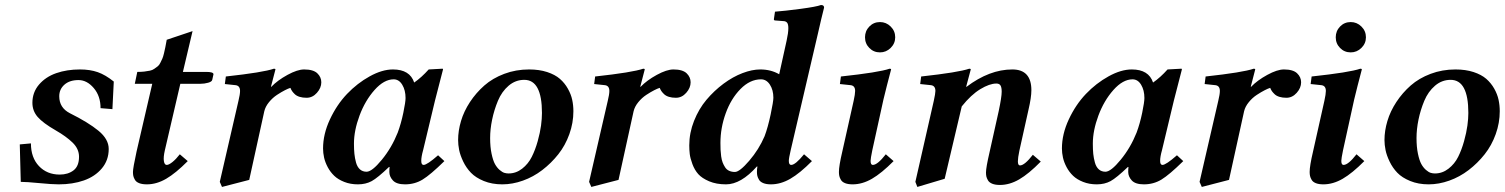

<svg xmlns="http://www.w3.org/2000/svg" viewBox="-20 -718 5941 758"><path d="M211.9 9.8Q185.5 9.8 135.3 4.9Q85 0 62 0L58.1 -147.9L102.1 -151.9Q102.1 -95.7 133.8 -62.3Q165.5 -28.8 215.8 -28.8Q248.5 -28.8 270.3 -45.4Q292 -62 292 -99.1Q292 -130.4 266.6 -155Q241.2 -179.7 200.2 -203.1Q149.4 -232.4 128.7 -256.3Q107.9 -280.3 107.9 -312Q107.9 -353.5 134 -384Q160.2 -414.6 202.1 -429.2Q244.1 -443.8 295.9 -443.8Q335.4 -443.8 366 -433.1Q396.5 -422.4 429.2 -396L423.8 -287.1L377 -291Q377 -338.9 350.1 -370.4Q323.2 -401.9 290 -401.9Q254.9 -401.9 234.4 -383.8Q213.9 -365.7 213.9 -337.9Q213.9 -292.5 255.9 -271Q328.6 -234.9 368.9 -201.7Q409.2 -168.5 409.2 -129.9Q409.2 -85.4 382.1 -53.2Q355 -21 311 -5.6Q267.1 9.8 211.9 9.8Z M519 -119.1 581.1 -387.2H512.2L522 -434.1Q537.6 -434.1 549.8 -435.5Q562 -437 571.8 -439Q581.5 -440.9 589.1 -446.3Q596.7 -451.7 602.5 -456.1Q608.4 -460.4 613 -470Q617.7 -479.5 620.8 -486.3Q624 -493.2 627.4 -507.6Q630.9 -522 632.8 -532Q634.8 -542 638.2 -561L740.2 -595.2L702.1 -434.1H794.9Q822.8 -434.1 822.8 -424.8L817.9 -402.8Q816.4 -395.5 801.8 -391.4Q787.1 -387.2 771 -387.2H691.9L630.9 -125Q624.5 -97.2 627 -82Q629.4 -66.9 638.2 -66.9Q646.5 -66.9 660.6 -78.1Q674.8 -89.4 689.9 -108.9L721.2 -82Q673.8 -34.2 636 -12.2Q598.1 9.8 560.1 9.8Q541.5 9.8 529.5 5.1Q517.6 0.5 512.7 -8.1Q507.8 -16.6 506.3 -23.4Q504.9 -30.3 504.9 -39.1Q504.9 -54.2 519 -119.1Z M1050.8 -375Q1075.7 -400.9 1115 -422.4Q1154.3 -443.8 1180.7 -443.8Q1216.8 -443.8 1232.7 -428.7Q1248.5 -413.6 1248.5 -393.1Q1248.5 -371.1 1231.2 -351.6Q1213.9 -332 1190.4 -332Q1174.8 -332 1162.8 -335.7Q1150.9 -339.4 1143.8 -346.2Q1136.7 -353 1133.1 -358.4Q1129.4 -363.8 1126.5 -371.1Q1118.2 -368.7 1104.7 -361.8Q1091.3 -355 1073.7 -343.5Q1056.2 -332 1042 -314.7Q1027.8 -297.4 1023.4 -278.8L963.9 -7.8L856.4 20L847.7 0L921.4 -319.8Q927.7 -345.7 927.7 -358.9Q927.7 -379.9 909.7 -381.8L867.7 -386.2L871.6 -416Q1019 -432.1 1061.5 -446.8Q1067.4 -446.8 1067.4 -443.8L1049.8 -376Z M1550.3 -194.8Q1563.5 -230.5 1572.3 -272.9Q1581.1 -315.4 1581.1 -331.1Q1581.1 -361.8 1568.1 -383.3Q1555.2 -404.8 1534.2 -404.8Q1496.1 -404.8 1458.7 -362.8Q1421.4 -320.8 1399.4 -261.7Q1377.4 -202.6 1377.4 -150.9Q1377.4 -127.4 1379.2 -110.4Q1380.9 -93.3 1385.7 -75.9Q1390.6 -58.6 1401.1 -49.3Q1411.6 -40 1427.2 -40Q1448.7 -40 1487.5 -87.4Q1526.4 -134.8 1550.3 -194.8ZM1517.1 -39.1Q1517.1 -51.8 1518.1 -58.1L1516.1 -59.1Q1470.7 -15.6 1447.3 -2.9Q1423.8 9.8 1393.1 9.8Q1363.3 9.8 1339.1 0.2Q1314.9 -9.3 1299.6 -23.9Q1284.2 -38.6 1273.9 -57.9Q1263.7 -77.1 1259.5 -95.7Q1255.4 -114.3 1255.4 -131.8Q1255.4 -188.5 1282.5 -246.6Q1309.6 -304.7 1350.1 -347.2Q1390.6 -389.6 1439.7 -416.7Q1488.8 -443.8 1531.2 -443.8Q1598.1 -443.8 1615.2 -392.1Q1644.5 -412.6 1672.4 -443.8L1727.1 -446.8Q1729 -446.8 1729 -443.8L1697.3 -320.8L1650.4 -125Q1643.1 -99.1 1643.1 -83Q1643.1 -66.9 1652.3 -66.9Q1666 -66.9 1709.5 -105L1734.4 -82Q1679.2 -27.8 1648.2 -9Q1617.2 9.8 1579.1 9.8Q1545.4 9.8 1531.2 -5.6Q1517.1 -21 1517.1 -39.1Z M1987.8 -33.2Q2017.1 -33.2 2041.3 -52Q2065.4 -70.8 2079.3 -98.6Q2093.3 -126.5 2102.8 -160.6Q2112.3 -194.8 2116 -222.4Q2119.6 -250 2119.6 -272Q2119.6 -402.8 2049.8 -402.8Q2015.1 -402.8 1988 -379.6Q1960.9 -356.4 1945.8 -320.1Q1930.7 -283.7 1922.9 -245.8Q1915 -208 1915 -172.9Q1915 -137.7 1920.7 -111.1Q1926.3 -84.5 1934.1 -70.3Q1941.9 -56.2 1952.4 -47.1Q1962.9 -38.1 1971.2 -35.6Q1979.5 -33.2 1987.8 -33.2ZM1788.6 -165Q1788.6 -201.7 1800 -240.2Q1811.5 -278.8 1835.4 -315.2Q1859.4 -351.6 1892.1 -380.4Q1924.8 -409.2 1970.7 -426.5Q2016.6 -443.8 2068.8 -443.8Q2108.9 -443.8 2140.1 -433.6Q2171.4 -423.3 2190.4 -406.7Q2209.5 -390.1 2221.9 -367.9Q2234.4 -345.7 2239 -324Q2243.7 -302.2 2243.7 -278.8Q2243.7 -232.9 2227.8 -188.5Q2211.9 -144 2184.1 -108.9Q2156.2 -73.7 2120.8 -46.6Q2085.4 -19.5 2044.4 -4.9Q2003.4 9.8 1962.9 9.8Q1922.4 9.8 1890.1 -3.4Q1857.9 -16.6 1839.4 -35.9Q1820.8 -55.2 1808.8 -80.1Q1796.9 -105 1792.7 -125.7Q1788.6 -146.5 1788.6 -165Z M2508.8 -375Q2533.7 -400.9 2573 -422.4Q2612.3 -443.8 2638.7 -443.8Q2674.8 -443.8 2690.7 -428.7Q2706.5 -413.6 2706.5 -393.1Q2706.5 -371.1 2689.2 -351.6Q2671.9 -332 2648.4 -332Q2632.8 -332 2620.8 -335.7Q2608.9 -339.4 2601.8 -346.2Q2594.7 -353 2591.1 -358.4Q2587.4 -363.8 2584.5 -371.1Q2576.2 -368.7 2562.7 -361.8Q2549.3 -355 2531.7 -343.5Q2514.2 -332 2500 -314.7Q2485.8 -297.4 2481.4 -278.8L2421.9 -7.8L2314.5 20L2305.7 0L2379.4 -319.8Q2385.7 -345.7 2385.7 -358.9Q2385.7 -379.9 2367.7 -381.8L2325.7 -386.2L2329.6 -416Q2477.1 -432.1 2519.5 -446.8Q2525.4 -446.8 2525.4 -443.8L2507.8 -376Z M3033.2 -332Q3033.2 -362.8 3019.5 -383.8Q3005.9 -404.8 2984.4 -404.8Q2940.9 -404.8 2903.3 -366.5Q2865.7 -328.1 2845 -270.5Q2824.2 -212.9 2824.2 -153.8Q2824.2 -138.2 2824.7 -126.7Q2825.2 -115.2 2827.1 -100.8Q2829.1 -86.4 2833 -76.4Q2836.9 -66.4 2842.8 -57.4Q2848.6 -48.3 2858.6 -43.7Q2868.7 -39.1 2881.3 -39.1Q2899.9 -39.1 2938 -83.5Q2976.1 -127.9 2998.5 -180.2Q3011.7 -215.3 3022.5 -266.4Q3033.2 -317.4 3033.2 -332ZM3208.5 -583 3101.6 -125Q3094.2 -93.3 3094.2 -83Q3094.2 -66.9 3103.5 -66.9Q3120.1 -66.9 3154.3 -108.9L3185.5 -82Q3138.2 -34.2 3100.1 -12.2Q3062 9.8 3023.4 9.8Q3005.4 9.8 2993.4 4.9Q2981.4 0 2976.6 -8.3Q2971.7 -16.6 2970 -23.4Q2968.3 -30.3 2968.3 -39.1Q2968.3 -50.3 2970.2 -60.1L2968.3 -61Q2905.3 9.8 2846.2 9.8Q2808.1 9.8 2779.8 -2.2Q2751.5 -14.2 2736.8 -30.5Q2722.2 -46.9 2713.6 -70.1Q2705.1 -93.3 2703.1 -109.6Q2701.2 -126 2701.2 -144Q2701.2 -193.4 2720 -240.7Q2738.8 -288.1 2769 -324Q2799.3 -359.9 2836.4 -387.5Q2873.5 -415 2911.4 -429.4Q2949.2 -443.8 2981.4 -443.8Q3023.4 -443.8 3056.2 -424.8L3085.4 -557.1Q3092.3 -587.9 3092.3 -606.9Q3092.3 -622.6 3087.2 -628.7Q3082 -634.8 3071.3 -634.8L3040.5 -637.2Q3035.2 -637.2 3035.2 -642.1L3039.6 -671.9Q3078.6 -674.8 3140.9 -683.1Q3203.1 -691.4 3221.2 -698.2Q3233.4 -698.2 3233.4 -688Q3223.1 -647.9 3208.5 -583Z M3454.1 -630.9Q3478.5 -630.9 3496.3 -613.3Q3514.2 -595.7 3514.2 -570.8Q3514.2 -546.4 3496.3 -528.8Q3478.5 -511.2 3454.1 -511.2Q3429.2 -511.2 3412.1 -528.6Q3395 -545.9 3395 -570.8Q3395 -595.7 3412.1 -613.3Q3429.2 -630.9 3454.1 -630.9ZM3467.8 -325.2 3423.8 -125Q3417 -91.8 3417 -83Q3417 -66.9 3425.8 -66.9Q3444.3 -66.9 3477.1 -108.9L3507.8 -82Q3460.4 -34.2 3422.4 -12.2Q3384.3 9.8 3346.2 9.8Q3328.1 9.8 3316.4 5.1Q3304.7 0.5 3299.8 -8.1Q3294.9 -16.6 3293.5 -23.4Q3292 -30.3 3292 -39.1Q3292 -63 3305.2 -119.1L3350.1 -319.8Q3356 -346.7 3356 -358.9Q3356 -379.9 3337.9 -381.8L3295.9 -386.2L3299.8 -416Q3449.7 -432.1 3492.2 -446.8Q3498 -446.8 3498 -443.8Q3480 -376 3467.8 -325.2Z M3795.4 -375Q3886.2 -443.8 3976.6 -443.8Q4051.8 -443.8 4051.8 -361.8Q4051.8 -333.5 4040.5 -285.2L4004.4 -123Q3998.5 -94.7 3998.5 -81.1Q3998.5 -64.9 4006.8 -64.9Q4024.9 -64.9 4057.6 -106.9L4088.9 -80.1Q4041.5 -31.7 4003.7 -9.8Q3965.8 12.2 3927.7 12.2Q3909.2 12.2 3897.2 7.3Q3885.3 2.4 3880.4 -6.1Q3875.5 -14.6 3874 -21.5Q3872.6 -28.3 3872.6 -37.1Q3872.6 -56.6 3886.7 -117.2L3922.9 -279.8Q3934.6 -335 3934.6 -356Q3934.6 -373 3929.9 -380.6Q3925.3 -388.2 3913.6 -388.2Q3886.7 -388.2 3850.1 -366Q3813.5 -343.8 3776.9 -297.9L3709.5 -12.2L3601.6 20L3593.8 0L3666.5 -319.8Q3672.9 -349.1 3672.9 -358.9Q3672.9 -379.9 3654.8 -381.8L3612.8 -386.2L3616.7 -416Q3763.7 -432.1 3806.6 -446.8Q3812.5 -446.8 3812.5 -443.8L3794.4 -376Z M4467.3 -194.8Q4480.5 -230.5 4489.3 -272.9Q4498 -315.4 4498 -331.1Q4498 -361.8 4485.1 -383.3Q4472.2 -404.8 4451.2 -404.8Q4413.1 -404.8 4375.7 -362.8Q4338.4 -320.8 4316.4 -261.7Q4294.4 -202.6 4294.4 -150.9Q4294.4 -127.4 4296.1 -110.4Q4297.9 -93.3 4302.7 -75.9Q4307.6 -58.6 4318.1 -49.3Q4328.6 -40 4344.2 -40Q4365.7 -40 4404.5 -87.4Q4443.4 -134.8 4467.3 -194.8ZM4434.1 -39.1Q4434.1 -51.8 4435.1 -58.1L4433.1 -59.1Q4387.7 -15.6 4364.3 -2.9Q4340.8 9.8 4310.1 9.8Q4280.3 9.8 4256.1 0.2Q4231.9 -9.3 4216.6 -23.9Q4201.2 -38.6 4190.9 -57.9Q4180.7 -77.1 4176.5 -95.7Q4172.4 -114.3 4172.4 -131.8Q4172.4 -188.5 4199.5 -246.6Q4226.6 -304.7 4267.1 -347.2Q4307.6 -389.6 4356.7 -416.7Q4405.8 -443.8 4448.2 -443.8Q4515.1 -443.8 4532.2 -392.1Q4561.5 -412.6 4589.4 -443.8L4644 -446.8Q4646 -446.8 4646 -443.8L4614.3 -320.8L4567.4 -125Q4560.1 -99.1 4560.1 -83Q4560.1 -66.9 4569.3 -66.9Q4583 -66.9 4626.5 -105L4651.4 -82Q4596.2 -27.8 4565.2 -9Q4534.2 9.8 4496.1 9.8Q4462.4 9.8 4448.2 -5.6Q4434.1 -21 4434.1 -39.1Z M4918.9 -375Q4943.8 -400.9 4983.2 -422.4Q5022.5 -443.8 5048.8 -443.8Q5085 -443.8 5100.8 -428.7Q5116.7 -413.6 5116.7 -393.1Q5116.7 -371.1 5099.4 -351.6Q5082 -332 5058.6 -332Q5043 -332 5031 -335.7Q5019 -339.4 5012 -346.2Q5004.9 -353 5001.2 -358.4Q4997.6 -363.8 4994.6 -371.1Q4986.3 -368.7 4972.9 -361.8Q4959.5 -355 4941.9 -343.5Q4924.3 -332 4910.2 -314.7Q4896 -297.4 4891.6 -278.8L4832 -7.8L4724.6 20L4715.8 0L4789.6 -319.8Q4795.9 -345.7 4795.9 -358.9Q4795.9 -379.9 4777.8 -381.8L4735.8 -386.2L4739.7 -416Q4887.2 -432.1 4929.7 -446.8Q4935.5 -446.8 4935.5 -443.8L4918 -376Z M5312.5 -630.9Q5336.9 -630.9 5354.7 -613.3Q5372.6 -595.7 5372.6 -570.8Q5372.6 -546.4 5354.7 -528.8Q5336.9 -511.2 5312.5 -511.2Q5287.6 -511.2 5270.5 -528.6Q5253.4 -545.9 5253.4 -570.8Q5253.4 -595.7 5270.5 -613.3Q5287.6 -630.9 5312.5 -630.9ZM5326.2 -325.2 5282.2 -125Q5275.4 -91.8 5275.4 -83Q5275.4 -66.9 5284.2 -66.9Q5302.7 -66.9 5335.4 -108.9L5366.2 -82Q5318.8 -34.2 5280.8 -12.2Q5242.7 9.8 5204.6 9.8Q5186.5 9.8 5174.8 5.1Q5163.1 0.5 5158.2 -8.1Q5153.3 -16.6 5151.9 -23.4Q5150.4 -30.3 5150.4 -39.1Q5150.4 -63 5163.6 -119.1L5208.5 -319.8Q5214.4 -346.7 5214.4 -358.9Q5214.4 -379.9 5196.3 -381.8L5154.3 -386.2L5158.2 -416Q5308.1 -432.1 5350.6 -446.8Q5356.4 -446.8 5356.4 -443.8Q5338.4 -376 5326.2 -325.2Z M5645 -33.2Q5674.3 -33.2 5698.5 -52Q5722.7 -70.8 5736.6 -98.6Q5750.5 -126.5 5760 -160.6Q5769.5 -194.8 5773.2 -222.4Q5776.9 -250 5776.9 -272Q5776.9 -402.8 5707 -402.8Q5672.4 -402.8 5645.3 -379.6Q5618.2 -356.4 5603 -320.1Q5587.9 -283.7 5580.1 -245.8Q5572.3 -208 5572.3 -172.9Q5572.3 -137.7 5577.9 -111.1Q5583.5 -84.5 5591.3 -70.3Q5599.1 -56.2 5609.6 -47.1Q5620.1 -38.1 5628.4 -35.6Q5636.7 -33.2 5645 -33.2ZM5445.8 -165Q5445.8 -201.7 5457.3 -240.2Q5468.8 -278.8 5492.7 -315.2Q5516.6 -351.6 5549.3 -380.4Q5582 -409.2 5627.9 -426.5Q5673.8 -443.8 5726.1 -443.8Q5766.1 -443.8 5797.4 -433.6Q5828.6 -423.3 5847.7 -406.7Q5866.7 -390.1 5879.2 -367.9Q5891.6 -345.7 5896.2 -324Q5900.9 -302.2 5900.9 -278.8Q5900.9 -232.9 5885 -188.5Q5869.1 -144 5841.3 -108.9Q5813.5 -73.7 5778.1 -46.6Q5742.7 -19.5 5701.7 -4.9Q5660.6 9.8 5620.1 9.8Q5579.6 9.8 5547.4 -3.4Q5515.1 -16.6 5496.6 -35.9Q5478 -55.2 5466.1 -80.1Q5454.1 -105 5450 -125.7Q5445.8 -146.5 5445.8 -165Z"/></svg>

Font: Linux Libertine
Style: Bold Italic
Weight: 700
Italic angle: -11.5°
Designer: Philipp H. Poll
Foundry: Philipp H. Poll
Version: Version 4.0.5